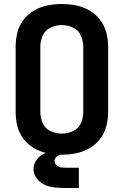

<svg xmlns="http://www.w3.org/2000/svg" viewBox="-20 -763 616 957"><path d="M288 8Q324 8 359 1Q394 -6 425.5 -24Q457 -42 479 -71Q501 -100 510 -134.5Q519 -169 519 -205V-530Q519 -566 510 -600.5Q501 -635 479 -664Q457 -693 425.5 -711Q394 -729 359 -736Q324 -743 288 -743Q252 -743 217 -736Q182 -729 150.5 -711Q119 -693 97 -664Q75 -635 66.5 -600.5Q58 -566 58 -530V-205Q58 -169 66.5 -134.5Q75 -100 97 -71Q119 -42 150.5 -24Q182 -6 217 1Q252 8 288 8ZM288 -97Q259 -97 232 -109.5Q205 -122 193 -149Q181 -176 181 -205V-530Q181 -559 193 -586Q205 -613 232 -625.5Q259 -638 288 -638Q317 -638 344 -625.5Q371 -613 383 -586Q395 -559 395 -530V-205Q395 -176 383 -149Q371 -122 344 -109.5Q317 -97 288 -97ZM312 174H373V73H313Q312 73 312 73Q312 73 311 73Q298 73 285.5 71.5Q273 70 262.5 61Q252 52 252 39Q252 26 263.5 17Q275 8 288 8V-13Q265 -13 241.5 -9.5Q218 -6 196.5 4.5Q175 15 161 35.5Q147 56 147 80Q147 106 164.5 128Q182 150 207 160Q232 170 258.5 172Q285 174 312 174Z"/></svg>

Font: Iosevka Sparkle
Style: Bold
Weight: 700
Designer: Belleve Invis
Foundry: Belleve Invis
Version: Version 4.5.0; ttfautohint (v1.8.3)